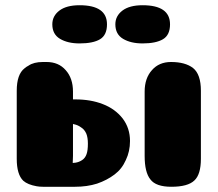

<svg xmlns="http://www.w3.org/2000/svg" viewBox="-20 -713 832 734"><path d="M421 -620Q421 -652 448 -672.5Q475 -693 525 -693Q630 -693 630 -620Q630 -579 603 -563Q576 -547 525 -547Q480 -547 450.5 -564.5Q421 -582 421 -620ZM180 -620Q180 -652 207 -672.5Q234 -693 284 -693Q389 -693 389 -620Q389 -579 362.5 -563Q336 -547 284 -547Q239 -547 209.5 -564.5Q180 -582 180 -620ZM748 -366Q748 -429 718 -453Q688 -476 634 -476Q588 -476 561 -445Q533 -414 533 -363V-117Q533 -54 555 -27Q576 1 635 1Q698 1 723 -23Q748 -46 748 -106ZM259 -117V-239L263 -238Q278 -235 290 -226Q303 -218 310 -202Q316 -187 316 -164Q316 -138 311 -124Q306 -109 294 -101Q282 -93 268 -91L258 -90Q259 -102 259 -117ZM44 -106Q44 -46 69 -22Q86 -7 120 -1Q131 1 144 1H146H157H166H267Q313 1 351 -11Q389 -24 418 -46Q446 -67 461 -101Q477 -134 477 -174Q477 -223 449 -260Q420 -297 373 -315Q327 -333 268 -333H259V-363Q259 -414 231 -445Q204 -476 158 -476H152H144Q109 -476 89 -462Q81 -458 74 -452Q44 -429 44 -366Z"/></svg>

Font: Coiny 2.0
Style: Regular
Weight: 400
Version: Version 1.001 July 11, 2018